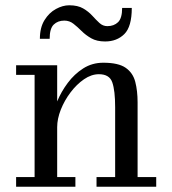

<svg xmlns="http://www.w3.org/2000/svg" viewBox="-20 -707 652 727"><path d="M223.5 -629Q199 -629 183.5 -614Q168 -599 168 -560H131Q131 -602.5 148.5 -630.8Q166 -659 191.8 -673Q217.5 -687 242 -687Q274.5 -687 295 -675Q315.5 -663 329.5 -647.5Q343.5 -632 356.5 -620Q369.5 -608 386.5 -608Q411.5 -608 427 -623Q442.5 -638 442.5 -677H479Q479 -606 450.8 -578Q422.5 -550 378 -550Q346.5 -550 325.5 -562Q304.5 -574 289 -589.5Q273.5 -605 258.2 -617Q243 -629 223.5 -629ZM41 -36.5H111V-423.5H41V-460H196.5V-323Q211.5 -359.5 236.5 -393Q261.5 -426.5 295.2 -448Q329 -469.5 371 -469.5Q428.5 -469.5 456 -450.2Q483.5 -431 492.2 -397Q501 -363 501 -319.5V-36.5H571.5V0H345.5V-36.5H416V-301Q416 -364 405.2 -395Q394.5 -426 354.5 -426Q326 -426 298 -406.8Q270 -387.5 247 -357Q224 -326.5 210.2 -291.8Q196.5 -257 196.5 -225.5V-36.5H265.5V0H41Z"/></svg>

Font: Bodoni* 06pt
Style: Regular
Weight: 400
Version: Version 2.3